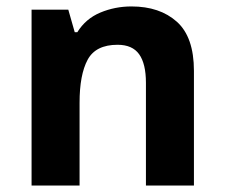

<svg xmlns="http://www.w3.org/2000/svg" viewBox="-20 -576 697 596"><path d="M388 -556Q476 -556 529 -508.5Q582 -461 582 -356V0H433V-319Q433 -378 412 -407.5Q391 -437 345 -437Q277 -437 252 -390.5Q227 -344 227 -257V0H78V-546H192L212 -476H220Q246 -518 291.5 -537Q337 -556 388 -556Z"/></svg>

Font: Noto Sans Duployan
Style: Bold
Weight: 700
Designer: David Corbett
Foundry: David Corbett
Version: Version 3.001